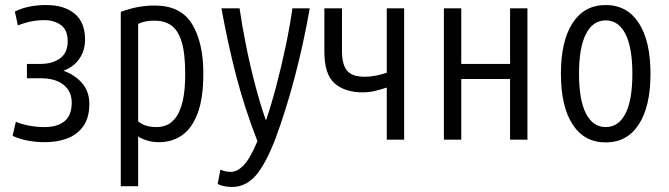

<svg xmlns="http://www.w3.org/2000/svg" viewBox="-20 -555 2659 763"><path d="M159 10Q85 10 30 -15L43 -71Q67 -61 96.5 -55.5Q126 -50 157 -50Q207 -50 236 -73Q265 -96 265 -147Q265 -192 232.5 -218Q200 -244 142 -244H87V-301H141Q188 -301 218.5 -323Q249 -345 249 -391Q249 -436 222 -455.5Q195 -475 156 -475Q104 -475 51 -454L39 -509Q67 -523 98.5 -529Q130 -535 162 -535Q236 -535 277 -500.5Q318 -466 318 -398Q318 -354 295 -321Q272 -288 232 -274Q277 -258 306 -225Q335 -192 335 -142Q335 -87 311 -53.5Q287 -20 247.5 -5Q208 10 159 10Z M460 185V-508Q493 -520 525.5 -526.5Q558 -533 595 -533Q698 -533 743 -460Q788 -387 788 -262Q788 -165 765.5 -105Q743 -45 703.5 -17.5Q664 10 612 10Q587 10 565 3.5Q543 -3 529 -13V185ZM603 -50Q623 -50 642.5 -58Q662 -66 679 -88.5Q696 -111 706 -153Q716 -195 716 -262Q716 -344 701.5 -390Q687 -436 660 -454.5Q633 -473 594 -473Q555 -473 529 -460V-73Q555 -50 603 -50Z M902 188Q883 188 868.5 184.5Q854 181 845 176L856 119Q866 124 877 126Q888 128 898 128Q923 128 948.5 101.5Q974 75 1003 6Q952 -125 918.5 -254Q885 -383 860 -522H932Q942 -452 958.5 -370.5Q975 -289 995.5 -212Q1016 -135 1037 -76Q1059 -141 1079 -217.5Q1099 -294 1115.5 -372.5Q1132 -451 1142 -522H1211Q1186 -380 1151 -247.5Q1116 -115 1075 -5Q1035 99 995.5 143.5Q956 188 902 188Z M1517 0V-207Q1496 -200 1471.5 -194Q1447 -188 1422 -188Q1351 -188 1310 -223.5Q1269 -259 1269 -350V-522H1339V-353Q1339 -298 1359.5 -274Q1380 -250 1429 -250Q1452 -250 1474 -254.5Q1496 -259 1517 -266V-522H1586V0Z M1744 0V-522H1813V-301H2007V-522H2076V0H2007V-241H1813V0Z M2387 11Q2302 11 2255.5 -60.5Q2209 -132 2209 -262Q2209 -392 2255.5 -463.5Q2302 -535 2387 -535Q2472 -535 2518.5 -463.5Q2565 -392 2565 -262Q2565 -132 2518.5 -60.5Q2472 11 2387 11ZM2387 -50Q2438 -50 2465.5 -103.5Q2493 -157 2493 -262Q2493 -366 2465.5 -420Q2438 -474 2387 -474Q2336 -474 2308.5 -420Q2281 -366 2281 -262Q2281 -158 2308.5 -104Q2336 -50 2387 -50Z"/></svg>

Font: Ubuntu Sans Condensed
Style: Regular
Weight: 400
Width: 3
Designer: Dalton Maag Ltd
Foundry: Dalton Maag Ltd
Version: Version 1.006; ttfautohint (v1.8.4.7-5d5b)